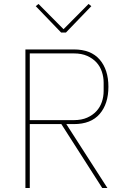

<svg xmlns="http://www.w3.org/2000/svg" viewBox="-20 -947 640 967"><path d="M130 0H108V-698H352Q438 -698 482 -647Q526 -596 526 -510Q526 -424 482 -373Q438 -322 352 -322H314L521 0H495L289 -322H130ZM352 -342Q391 -342 419 -354.5Q447 -367 465.5 -387Q484 -407 493 -433.5Q502 -460 502 -489V-531Q502 -559 493 -586Q484 -613 465.5 -633Q447 -653 419 -665.5Q391 -678 352 -678H130V-342ZM288 -783 160 -916 174 -927 300 -800 426 -927 440 -916 312 -783Z"/></svg>

Font: IBM Plex Mono Thin
Style: Regular
Weight: 100
Monospace: yes
Designer: Mike Abbink, Paul van der Laan, Pieter van Rosmalen
Foundry: Bold Monday
Version: Version 2.3